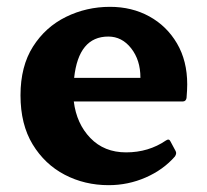

<svg xmlns="http://www.w3.org/2000/svg" viewBox="-20 -529 606 562"><path d="M298 13Q228 13 169.5 -17.5Q111 -48 75.5 -106.5Q40 -165 40 -250Q40 -335 76.5 -392.5Q113 -450 173 -479.5Q233 -509 302 -509Q366 -509 417 -481Q468 -453 498 -402Q528 -351 528 -282Q528 -266 526 -242Q524 -232 515 -232H196Q204 -167 244.5 -125Q285 -83 349 -83Q415 -83 466 -118Q475 -124 479 -115L494 -87Q498 -80 492 -71Q458 -32 406.5 -9.5Q355 13 298 13ZM297 -422Q210 -422 197 -301H391V-302Q391 -353 364 -387.5Q337 -422 297 -422Z"/></svg>

Font: Hahmlet
Style: Bold
Weight: 700
Designer: Minjoo Ham & Mark Frömberg
Foundry: hypertype
Version: Version 1.002; ttfautohint (v1.8.3)